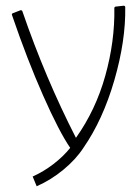

<svg xmlns="http://www.w3.org/2000/svg" viewBox="-20 -516 479 670"><path d="M271 0Q245 40 201.5 76Q158 112 108 134L94 100Q132 83 166.5 56.5Q201 30 225 0Q186 -57 130.5 -182.5Q75 -308 22 -463Q20 -468 25 -470L51 -480Q53 -481 55 -480Q57 -479 58 -477Q138 -244 245 -35Q314 -132 347.5 -252Q381 -372 379 -488Q379 -490 380.5 -491.5Q382 -493 384 -493L411 -496Q417 -496 417 -491Q419 -374 379 -236Q339 -98 271 0Z"/></svg>

Font: Vibes
Style: Regular
Weight: 400
Designer: AbdElmomen Kadhim
Version: Version 1.100